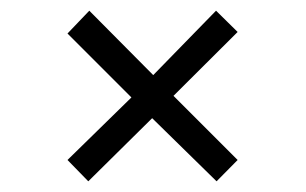

<svg xmlns="http://www.w3.org/2000/svg" viewBox="-20 -419 575 361"><path d="M306.2 -238.8 426.8 -118.2 387.2 -78.1 266.1 -196.8 146 -78.1 106.9 -118.2 227.1 -235.8 106.9 -356 147.9 -398.9 268.1 -277.8 386.2 -398.9 426.8 -358.9Z"/></svg>

Font: Common Serif SemiBold
Style: Regular
Weight: 600
Designer: Philipp H. Poll, Khaled Hosny
Foundry: Stefan Peev, Context Ltd.
Version: Version 1.026